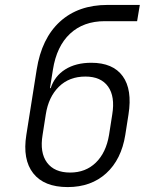

<svg xmlns="http://www.w3.org/2000/svg" viewBox="-20 -750 640 780"><path d="M255 10Q159 10 115 -46Q71 -102 87 -202L129 -467Q149 -594 223.5 -662Q298 -730 417 -730H548L537 -664H406Q319 -664 264.5 -613Q210 -562 195 -467L183 -392H186Q202 -441 245 -468Q288 -495 351 -495Q439 -495 478.5 -440.5Q518 -386 502 -285L489 -202Q473 -102 411.5 -46Q350 10 255 10ZM265 -49Q328 -49 369.5 -89.5Q411 -130 423 -202L436 -285Q448 -358 419 -398.5Q390 -439 327 -439Q261 -439 219 -397.5Q177 -356 166 -285L153 -202Q141 -130 171 -89.5Q201 -49 265 -49Z"/></svg>

Font: NKDuy Mono ExtraLight
Style: Italic
Weight: 200
Italic angle: -9°
Monospace: yes
Designer: NKDuy
Foundry: NKDuy
Version: Version 2.251; ttfautohint (v1.8.4.7-5d5b)